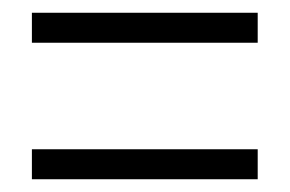

<svg xmlns="http://www.w3.org/2000/svg" viewBox="-20 -503 455 301"><path d="M30 -436V-483H384V-436ZM30 -222V-269H384V-222Z"/></svg>

Font: Noto Sans Myanmar ExtraCondensed Light
Style: Regular
Weight: 300
Width: 2
Designer: Monotype Design Team
Foundry: Monotype Imaging Inc.
Version: Version 2.107; ttfautohint (v1.8.4.7-5d5b)